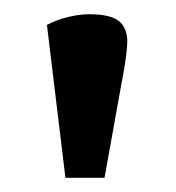

<svg xmlns="http://www.w3.org/2000/svg" viewBox="-20 -741 247 270"><path d="M72 -491 46 -706Q59 -713 75.5 -717Q92 -721 105 -721Q135 -721 147 -711.5Q159 -702 159 -682Q159 -677 157.5 -664Q156 -651 153.5 -638Q151 -625 150 -619L127 -491Z"/></svg>

Font: Faustina Light
Style: Bold
Weight: 700
Version: Version 1.200